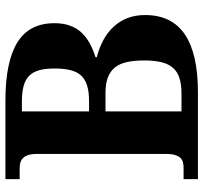

<svg xmlns="http://www.w3.org/2000/svg" viewBox="-41 -713 754 712"><g transform="rotate(-90 336.0 -357.0)"><path d="M606 -532.2Q606 -499 596.9 -474.4Q587.9 -449.7 571.3 -431.9Q554.7 -414.1 531.5 -401.4Q508.3 -388.7 480 -379.9V-375Q514.6 -366.2 543.2 -350.8Q571.8 -335.4 592.5 -313.2Q613.3 -291 624.8 -261.7Q636.2 -232.4 636.2 -195.8Q636.2 -97.2 564.5 -48.6Q492.7 0 350.1 0H27.8V-53.2H68.8Q80.1 -53.2 89.6 -55.4Q99.1 -57.6 106 -64.5Q112.8 -71.3 116.9 -84Q121.1 -96.7 121.1 -118.2V-597.2Q121.1 -617.2 116.9 -629.6Q112.8 -642.1 105.7 -648.9Q98.6 -655.8 89.1 -658.4Q79.6 -661.1 68.8 -661.1H27.8V-713.9H319.8Q462.4 -713.9 534.2 -669.9Q606 -626 606 -532.2ZM278.8 -61H345.2Q378.4 -61 401.9 -68.4Q425.3 -75.7 439.9 -92Q454.6 -108.4 461.2 -134.8Q467.8 -161.1 467.8 -199.2Q467.8 -235.8 461.9 -262.9Q456.1 -290 441.9 -307.6Q427.7 -325.2 404.8 -334Q381.8 -342.8 347.2 -342.8H278.8ZM278.8 -403.8H316.9Q352.1 -403.8 375.2 -411.1Q398.4 -418.5 412.4 -433.8Q426.3 -449.2 432.1 -473.6Q438 -498 438 -532.2Q438 -566.4 431.4 -589.4Q424.8 -612.3 410.2 -626.5Q395.5 -640.6 372.1 -646.7Q348.6 -652.8 314.9 -652.8H278.8Z"/></g></svg>

Font: Droid Serif
Style: Bold
Weight: 700
Designer: Monotype Design team
Foundry: Monotype Imaging Inc.
Version: Version 1.03